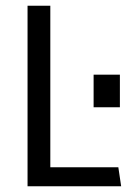

<svg xmlns="http://www.w3.org/2000/svg" viewBox="-20 -647 457 667"><path d="M75.7 0V-627H154.8V-65.9H391.1L400.9 0ZM305.2 -274.4V-387.7H396.5V-274.4Z"/></svg>

Font: Anaheim Medium
Style: Regular
Weight: 500
Version: Version 2.001